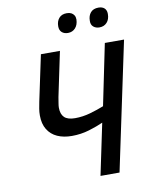

<svg xmlns="http://www.w3.org/2000/svg" viewBox="-97 -982 828 1053"><g transform="rotate(-10 316.5 -455.5)"><path d="M436 -286Q403 -271 357 -257Q311 -243 260 -243Q214 -243 179.5 -258.5Q145 -274 125.5 -305.5Q106 -337 106 -384Q106 -404 109 -421Q112 -438 116 -459L170 -714H276L224 -466Q221 -447 218.5 -432.5Q216 -418 216 -408Q216 -372 234.5 -354Q253 -336 294 -336Q337 -336 379 -348Q421 -360 456 -374L526 -714H633L482 0H376ZM512 -803Q492 -803 478.5 -814.5Q465 -826 466 -848Q466 -876 481 -893.5Q496 -911 525 -911Q546 -911 558 -900Q570 -889 570 -868Q570 -838 554 -820.5Q538 -803 512 -803ZM337 -803Q316 -803 303 -814.5Q290 -826 290 -848Q290 -876 305 -893.5Q320 -911 348 -911Q363 -911 373 -906Q383 -901 389 -891.5Q395 -882 395 -868Q394 -838 378 -820.5Q362 -803 337 -803Z"/></g></svg>

Font: Noto Sans Display Medium
Style: Italic
Weight: 500
Italic angle: -12°
Designer: Monotype Design Team
Foundry: Monotype Imaging Inc.
Version: Version 2.003